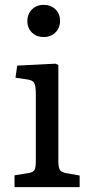

<svg xmlns="http://www.w3.org/2000/svg" viewBox="-20 -773 373 793"><path d="M160 -620Q131 -620 112 -638.5Q93 -657 93 -686Q93 -715 112 -734Q131 -753 160 -753Q190 -753 209 -734.5Q228 -716 228 -687Q228 -658 209 -639Q190 -620 160 -620ZM40 0V-49L97 -58Q117 -61 122.5 -71Q128 -81 128 -109V-382Q128 -418 121.5 -430Q115 -442 92 -445L44 -452L51 -502L209 -510L221 -505V-105Q221 -86 226 -74Q231 -62 253 -58L309 -48V0Z"/></svg>

Font: Literata 12pt
Style: Regular
Weight: 400
Designer: Latin by Veronika Burian and Jose Scaglione. Greek by Irene Vlachou. Cyrillic by Vera Evstafieva.
Foundry: TypeTogether
Version: Version 3.002